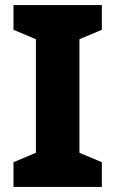

<svg xmlns="http://www.w3.org/2000/svg" viewBox="-20 -734 453 754"><path d="M380 0H33V-97L121 -134V-580L33 -617V-714H380V-617L292 -580V-134L380 -97Z"/></svg>

Font: Noto Sans Thai ExtraBold
Style: Regular
Weight: 800
Version: Version 2.001